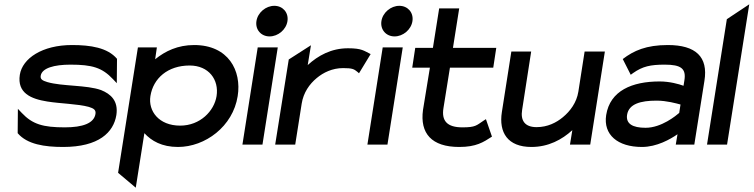

<svg xmlns="http://www.w3.org/2000/svg" viewBox="-20 -671 3497 891"><path d="M72 -324C59 -239 124 -212 199 -200C260 -190 341 -189 392 -175C415 -168 426 -161 423 -142C416 -99 364 -80 281 -80C180 -80 131 -94 81 -147L63 -166L62 -53C106 -1 187 11 273 11C439 11 507 -57 520 -137C530 -203 494 -235 449 -253C383 -277 268 -270 200 -290C177 -297 166 -303 169 -320C175 -355 231 -371 307 -371C408 -371 454 -357 504 -304L522 -285L523 -398C479 -450 400 -462 314 -462C176 -462 84 -400 72 -324Z M528 131 610 200 650 -53C683 -17 731 11 806 11C932 11 1061 -84 1083 -225C1102 -343 1040 -462 881 -462C805 -462 747 -434 700 -396L708 -451H620ZM678 -225C691 -308 759 -367 860 -367C949 -367 997 -301 985 -225C974 -156 909 -88 816 -88C717 -88 667 -156 678 -225Z M1170 -573C1164 -533 1192 -502 1231 -502C1270 -502 1308 -533 1314 -573C1320 -613 1292 -644 1253 -644C1214 -644 1176 -613 1170 -573ZM1105 0H1198L1269 -451H1176Z M1257 0H1350L1380 -190C1388 -241 1416 -281 1450 -309C1480 -334 1522 -355 1572 -355C1616 -355 1623 -350 1638 -338L1646 -331L1700 -420C1669 -435 1660 -447 1595 -447C1517 -447 1456 -413 1408 -369L1423 -461L1320 -395Z M1750 -573C1744 -533 1772 -502 1811 -502C1850 -502 1888 -533 1894 -573C1900 -613 1872 -644 1833 -644C1794 -644 1756 -613 1750 -573ZM1685 0H1778L1849 -451H1756Z M1893 -357H1975L1943 -161C1928 -52 1983 11 2111 11C2190 11 2223 -11 2263 -37L2235 -118L2224 -111C2191 -89 2187 -80 2126 -80C2055 -80 2028 -110 2038 -170L2068 -357H2269L2283 -449H2082L2111 -632H2018L1989 -449H1907Z M2309 -151C2294 -56 2336 11 2446 11C2525 11 2588 -23 2636 -67L2625 0H2719L2787 -432H2693L2664 -246C2656 -195 2626 -155 2592 -127C2562 -102 2521 -81 2470 -81C2415 -81 2395 -112 2403 -161L2445 -432H2353Z M2793 -137C2779 -46 2846 11 2959 11C3028 11 3091 -25 3124 -48L3116 0H3202L3249 -296C3267 -407 3209 -462 3079 -462C2979 -462 2921 -436 2870 -397L2907 -324L2918 -332C2962 -363 2998 -371 3065 -371C3140 -371 3165 -353 3156 -298L3152 -273C3130 -281 3088 -293 3041 -293C2913 -293 2811 -250 2793 -137ZM2890 -138C2898 -189 2953 -204 3027 -204C3074 -204 3119 -191 3138 -186L3132 -147C3118 -135 3050 -78 2976 -78C2915 -78 2884 -97 2890 -138Z M3261 0H3354L3457 -651L3353 -582Z"/></svg>

Font: Charger Sport
Style: BdExtObl
Weight: 700
Designer: Jasper
Foundry: Cannot Into Space Fonts
Version: Version 1.1